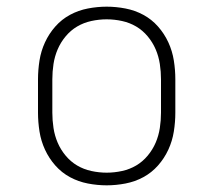

<svg xmlns="http://www.w3.org/2000/svg" viewBox="-20 -548 640 576"><path d="M300 8Q272 8 243.5 2.5Q215 -3 190 -16.5Q165 -30 146 -51.5Q127 -73 115 -99Q103 -125 98.5 -153.5Q94 -182 94 -210V-310Q94 -338 98.5 -366.5Q103 -395 115 -421Q127 -447 146 -468.5Q165 -490 190 -503.5Q215 -517 243.5 -522.5Q272 -528 300 -528Q328 -528 356.5 -522.5Q385 -517 410 -503.5Q435 -490 454 -468.5Q473 -447 485 -421Q497 -395 501.5 -366.5Q506 -338 506 -310V-210Q506 -182 501.5 -153.5Q497 -125 485 -99Q473 -73 454 -51.5Q435 -30 410 -16.5Q385 -3 356.5 2.5Q328 8 300 8ZM300 -30Q323 -30 346 -35Q369 -40 388.5 -51.5Q408 -63 423 -81Q438 -99 447 -120Q456 -141 459.5 -164Q463 -187 463 -210V-310Q463 -333 459.5 -356Q456 -379 447 -400Q438 -421 423 -439Q408 -457 388.5 -468.5Q369 -480 346 -485Q323 -490 300 -490Q277 -490 254 -485Q231 -480 211.5 -468.5Q192 -457 177 -439Q162 -421 153 -400Q144 -379 140.5 -356Q137 -333 137 -310V-210Q137 -187 140.5 -164Q144 -141 153 -120Q162 -99 177 -81Q192 -63 211.5 -51.5Q231 -40 254 -35Q277 -30 300 -30Z"/></svg>

Font: Iosevka Etoile Extralight
Style: Regular
Weight: 200
Designer: Belleve Invis
Foundry: Belleve Invis
Version: Version 22.1.2; ttfautohint (v1.8.4)